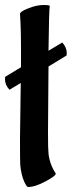

<svg xmlns="http://www.w3.org/2000/svg" viewBox="-20 -697 287 768"><path d="M229 -527Q247 -507 247 -485Q247 -478 246 -475L174 -431L172 -168Q172 -99 174 -83Q179 -39 203 -3Q203 7 163 28Q121 51 92 51Q87 51 77 30Q65 3 61 -37Q60 -53 60 -142L63 -365L18 -338Q0 -357 0 -380Q0 -387 1 -390L64 -428V-504Q64 -566 62 -606L60 -641Q60 -651 94 -664Q127 -677 154 -677Q179 -677 179 -673Q176 -657 174 -494Z"/></svg>

Font: Bubblegum Sans
Style: Regular
Weight: 400
Designer: Angel Koziupa and Alejandro Paul
Foundry: Angel Koziupa and Alejandro Paul
Version: Version 1.001